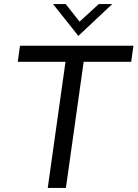

<svg xmlns="http://www.w3.org/2000/svg" viewBox="-20 -921 674 941"><path d="M214 0H303L390 -618H623L634 -697H78L67 -618H301ZM240 -901 364 -745 530 -901H464L370 -815L302 -901Z"/></svg>

Font: HK Grotesk
Style: Italic
Weight: 400
Italic angle: -16°
Designer: Alfredo Marco Pradil
Foundry: Hanken Design Co.
Version: Version 3.001;FEAKit 1.0